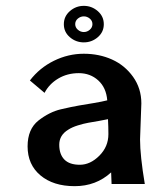

<svg xmlns="http://www.w3.org/2000/svg" viewBox="-20 -621 512 652"><path d="M348.1 -165.5Q348.1 -190.4 346.7 -216.3Q336.4 -213.9 316.2 -210.4Q295.9 -207 279.8 -204.1Q263.7 -201.2 244.1 -195.1Q224.6 -189 211.9 -180.7Q181.2 -162.1 181.2 -129.6Q181.2 -97.2 198.5 -79.3Q215.8 -61.5 251.2 -61.5Q286.6 -61.5 317.4 -92.3Q348.1 -123 348.1 -165.5ZM284.9 -520Q293.9 -527.8 293.9 -539.1Q293.9 -550.3 284.9 -557.9Q275.9 -565.4 264.6 -565.4Q253.4 -565.4 244.4 -557.9Q235.4 -550.3 235.4 -539.1Q235.4 -527.8 244.4 -520Q253.4 -512.2 264.6 -512.2Q275.9 -512.2 284.9 -520ZM460 -270Q460 -270 455.6 -147.5Q455.6 -92.8 471.7 3.9H358.9L357.4 -35.6Q306.2 11.2 233.6 11.2Q161.1 11.2 117.4 -25.4Q73.7 -62 73.7 -124Q73.7 -182.6 110.8 -211.9Q147.9 -240.7 186.5 -249.8Q225.1 -258.8 248.3 -262.7Q271.5 -266.6 299.3 -271.2Q327.1 -275.9 344.2 -280.3Q340.8 -323.2 313.7 -347.9Q286.6 -372.6 247.6 -372.6Q208.5 -372.6 177.7 -354.2Q147 -335.9 131.3 -305.7L81.5 -347.7Q114.3 -390.6 163.1 -414.6Q211.9 -438.5 264.4 -438.5Q316.9 -438.5 360.4 -418.9Q403.8 -399.4 431.9 -360.1Q460 -320.8 460 -270ZM264.6 -601.1Q291.5 -601.1 312 -583.3Q332.5 -565.4 332.5 -538.8Q332.5 -512.2 312 -494.6Q291.5 -477.1 264.6 -477.1Q237.8 -477.1 217.3 -494.6Q196.8 -512.2 196.8 -538.8Q196.8 -565.4 217.3 -583.3Q237.8 -601.1 264.6 -601.1Z"/></svg>

Font: Rachana
Style: Bold
Weight: 700
Designer: Hussain KH
Foundry: Hussain KH, Rajeesh K Nambiar, Santhosh Thottingal, Swathanthra Malayalam Computing (http://smc.org.in)
Version: Version 7.0.0+20221109